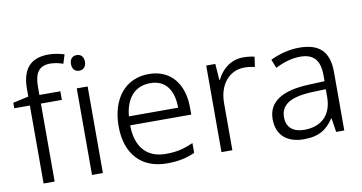

<svg xmlns="http://www.w3.org/2000/svg" viewBox="-75 -960 2192 1164"><g transform="rotate(-10 1021.0 -377.5)"><path d="M307 -480V-533H178V-582C178 -670 207 -709 275 -709C303 -709 332 -702 354 -694L371 -749C345 -757 313 -765 274 -765C167 -765 110 -708 110 -581V-535L14 -514V-480H110V0H178V-480Z M442 -732C416 -732 399 -715 399 -684C399 -653 416 -636 442 -636C468 -636 485 -653 485 -684C485 -715 468 -732 442 -732ZM475 -533H408V0H475Z M852 -543C706 -543 618 -429 618 -262C618 -91 712 10 869 10C939 10 987 -1 1041 -24V-85C983 -59 939 -48 872 -48C755 -48 689 -122 688 -256H1064V-300C1064 -443 989 -543 852 -543ZM852 -487C948 -487 993 -416 993 -311H690C700 -423 758 -487 852 -487Z M1434 -543C1356 -543 1301 -494 1272 -434H1268L1261 -533H1205V0H1272V-290C1272 -405 1338 -481 1430 -481C1452 -481 1474 -478 1494 -473L1503 -535C1483 -540 1458 -543 1434 -543Z M1778 -542C1712 -542 1649 -523 1600 -499L1621 -446C1670 -470 1720 -487 1775 -487C1852 -487 1895 -450 1895 -351V-315L1800 -311C1631 -305 1545 -249 1545 -142C1545 -42 1611 10 1711 10C1807 10 1854 -25 1895 -85H1898L1911 0H1961V-360C1961 -487 1901 -542 1778 -542ZM1808 -263 1894 -266V-216C1893 -106 1828 -46 1724 -46C1657 -46 1615 -78 1615 -142C1615 -218 1673 -257 1808 -263Z"/></g></svg>

Font: Noto Kufi Arabic Light
Style: Regular
Weight: 300
Designer: Monotype Design Team, David Williams, Khaled Hosny
Foundry: Google LLC
Version: Version 2.109